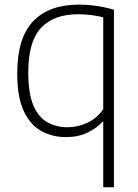

<svg xmlns="http://www.w3.org/2000/svg" viewBox="-20 -568 582 808"><path d="M414.5 220V-56H411.5Q386.5 -28 347.5 -9.5Q308.5 9 257.5 9Q201 9 154.5 -16.2Q108 -41.5 80.2 -100.2Q52.5 -159 52.5 -259Q52.5 -408 119.2 -478.2Q186 -548.5 311.5 -548.5Q337 -548.5 362.8 -546Q388.5 -543.5 413.2 -538.5Q438 -533.5 459.5 -527V220ZM264.5 -32.5Q307 -32.5 347.5 -51.2Q388 -70 414.5 -108.5V-495Q394.5 -500.5 366.8 -504.2Q339 -508 308.5 -508Q206.5 -508 152.8 -450.8Q99 -393.5 99 -264Q99 -173.5 121 -123.2Q143 -73 180.5 -52.8Q218 -32.5 264.5 -32.5Z"/></svg>

Font: Encode Sans Condensed Thin ExtraLight
Style: Regular
Weight: 250
Version: Version 3.002